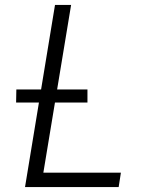

<svg xmlns="http://www.w3.org/2000/svg" viewBox="-20 -755 640 775"><path d="M81 0 202 -735H267L155 -58H468L459 0ZM45 -341 46 -394H333V-341Z"/></svg>

Font: Iosevka Light Extended Oblique
Style: Regular
Weight: 300
Width: 7
Italic angle: -9°
Monospace: yes
Designer: Belleve Invis
Foundry: Belleve Invis
Version: Version 32.5.0; ttfautohint (v1.8.4)